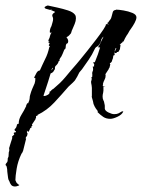

<svg xmlns="http://www.w3.org/2000/svg" viewBox="-73 -409 516 698"><path d="M-18 269Q-28 269 -32.5 263Q-37 257 -39 250Q-43 244 -43.5 238.5Q-44 233 -45 227Q-46 220 -46.5 215Q-47 210 -47 206Q-48 195 -51.5 192.5Q-55 190 -49 183Q-45 179 -45 173V167Q-44 166 -44 165.5Q-44 165 -44 165Q-44 164 -42 160Q-42 155 -41.5 151.5Q-41 148 -41 144Q-38 139 -40 129Q-39 128 -37 120L-33 107Q-32 104 -31 101Q-30 98 -29 95Q-28 88 -29 87L-21 80Q-21 79 -22 79V78L-23 76V74Q-22 74 -21 73Q-20 72 -18 72H-16L-15 70V68Q-20 68 -20 61L-19 60Q-16 57 -16 57Q-14 55 -12 48Q-12 41 -5 41V40Q-5 24 5 8Q15 -8 21 -21Q21 -22 22 -22V-25L26 -34L29 -33L33 -43Q35 -49 35 -54Q35 -59 37 -65Q40 -76 44 -85.5Q48 -95 53 -106Q53 -106 55 -115Q55 -122 56 -124Q51 -126 51 -127Q51 -128 52 -128V-129Q55 -135 59.5 -143.5Q64 -152 72 -153Q77 -164 81.5 -174Q86 -184 91 -194Q101 -213 106 -237L109 -241H107L104 -245L108 -251L102 -254L108 -257H104V-259Q103 -260 103 -262Q103 -264 104 -265Q108 -272 109 -279Q111 -287 115 -291H114L113 -290H111Q108 -290 108 -292V-293Q108 -304 114 -314Q115 -318 116 -321Q117 -324 118 -328Q119 -331 119.5 -334Q120 -337 120 -340Q120 -344 119 -346Q117 -350 117 -353Q117 -357 120.5 -360Q124 -363 127 -365V-366Q125 -367 119.5 -369.5Q114 -372 113 -372L114 -376Q112 -374 111 -374Q112 -374 111 -373H109Q106 -374 98 -376Q89 -378 89 -382Q89 -384 94 -386.5Q99 -389 101 -389Q115 -386 135.5 -381.5Q156 -377 174.5 -371Q193 -365 200 -355Q202 -352 202.5 -348.5Q203 -345 203 -342Q203 -333 198.5 -322Q194 -311 190 -302Q187 -296 187 -294Q187 -294 185 -288Q180 -283 178 -280Q174 -276 169 -274L170 -271L171 -270Q173 -268 173 -267Q175 -263 175 -259Q175 -257 174 -254Q173 -251 169 -250L167 -248H168Q166 -244 166 -241V-238Q166 -236 165 -233Q164 -230 161 -229Q159 -224 154.5 -213Q150 -202 146 -198L143 -192L144 -189L140 -186Q139 -179 132 -172Q125 -167 127 -158H125Q126 -157 126 -156Q126 -154 124 -154Q123 -151 120 -147.5Q117 -144 111 -142Q108 -131 102 -112.5Q96 -94 91 -79Q86 -64 85 -61Q86 -60 89 -60Q93 -60 101 -64.5Q109 -69 107 -76Q111 -76 114 -81Q118 -85 121 -86Q133 -96 144 -106.5Q155 -117 165 -129Q175 -141 185 -153Q195 -165 205 -176Q206 -177 217.5 -191Q229 -205 245 -225Q261 -245 277 -266Q293 -287 303 -302Q313 -317 312 -321H320L321 -320L323 -322L318 -321V-327H320Q322 -330 324 -333Q326 -336 328 -338Q331 -341 333 -350Q334 -354 335 -357.5Q336 -361 337 -365Q339 -372 348 -373L349 -374Q358 -374 376 -371Q394 -368 408.5 -362Q423 -356 423 -346Q423 -338 416.5 -326Q410 -314 402 -303Q398 -298 395 -292Q392 -286 388 -281Q381 -270 376 -258H373V-256Q371 -255 367.5 -251.5Q364 -248 362 -246H365Q365 -241 364 -238L363 -230L357 -220H352Q352 -216 347 -216Q344 -216 344 -218Q343 -218 343 -221Q343 -223 345 -223L350 -233L348 -235Q345 -228 343.5 -223Q342 -218 344 -210H343L344 -209L339 -207L338 -200Q338 -198 337 -195.5Q336 -193 335 -191Q334 -182 326 -179L328 -175L325 -163L322 -159H323L310 -139Q311 -138 311 -134Q311 -126 307 -119Q303 -112 301 -103L302 -100L300 -98Q301 -98 301 -96L310 -93Q305 -93 303 -94V-87Q303 -83 303 -79.5Q303 -76 302 -72Q301 -68 300.5 -65Q300 -62 300 -58Q300 -50 303 -44Q305 -41 305.5 -37.5Q306 -34 307 -30Q308 -28 308 -23.5Q308 -19 308 -14Q309 -6 321.5 0Q334 6 342 6Q352 6 358 3Q364 0 372 -5L371 -4H375V-3Q370 8 354 15.5Q338 23 328 23Q313 23 302.5 16Q292 9 281 -2L283 -4Q283 -5 281 -7Q274 -16 271.5 -21Q269 -26 267 -31Q266 -36 265 -41Q264 -46 261 -55Q260 -59 261 -60V-80Q261 -85 261 -89.5Q261 -94 260 -99Q259 -103 258.5 -106.5Q258 -110 258 -112Q258 -113 260 -119Q260 -122 261 -123Q259 -125 259 -126Q259 -126 259 -126.5Q259 -127 260 -128L261 -129Q261 -129 262 -130Q262 -131 263 -132Q262 -132 262 -133Q262 -135 263 -135Q261 -145 264 -150Q267 -156 264 -167H269V-174L270 -175L265 -182L272 -183V-184Q272 -185 273 -186Q284 -212 291 -237L285 -236V-243H287Q292 -251 296 -261Q298 -266 300 -269Q302 -272 303 -276L302 -275Q295 -268 294 -260Q293 -255 290.5 -251Q288 -247 284 -243Q280 -239 277 -238Q273 -235 271 -230Q262 -210 249.5 -192Q237 -174 225 -157Q223 -154 219 -150Q215 -146 213 -141Q210 -136 208 -131L202 -121Q200 -117 197 -114Q194 -111 190 -107L176 -94Q151 -65 124.5 -36.5Q98 -8 63 9V13L60 12Q60 12 59 12.5Q58 13 58 14V20L55 23H57L43 44L45 49H42L41 53H42V54L37 57Q35 63 31 70Q27 70 25 65V73L27 75Q27 80 25 86Q21 88 20 94Q21 95 22 95L11 139Q10 142 8.5 145Q7 148 5 150Q-8 177 -12.5 204.5Q-17 232 -17 245Q-17 247 -15.5 249.5Q-14 252 -13 255L-8 260Q-5 263 -3 263Q-3 266 -6 266Q-13 269 -18 269ZM114 -154H115Q117 -158 119 -159L118 -163Q116 -160 114 -154Z"/></svg>

Font: Water Brush
Style: Regular
Weight: 400
Designer: Robert E. Leuschke
Foundry: Robert E. Leuschke
Version: Version 1.010; ttfautohint (v1.8.4.7-5d5b)